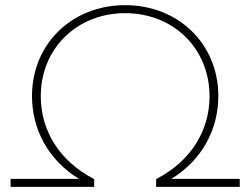

<svg xmlns="http://www.w3.org/2000/svg" viewBox="-20 -724 970 744"><path d="M21 0H345V-30C209 -100 138 -219 138 -351C138 -536 278 -673 465 -673C652 -673 792 -536 792 -351C792 -219 721 -100 585 -30V0H909V-31H644C765 -105 826 -225 826 -352C826 -554 671 -704 465 -704C259 -704 104 -554 104 -352C104 -225 165 -105 286 -31H21Z"/></svg>

Font: Chess Sans ExtraLight
Style: Regular
Weight: 275
Designer: Wolf Bōese
Foundry: Wolf Bōese
Version: Version 7.223;Glyphs 3.3 (3306)